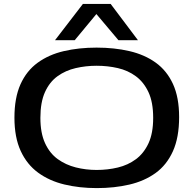

<svg xmlns="http://www.w3.org/2000/svg" viewBox="-20 -954 991 984"><path d="M476 10Q387 10 310 -8.5Q233 -27 175.5 -69Q118 -111 86 -180.5Q54 -250 54 -351Q54 -453 85 -522Q116 -591 173 -632.5Q230 -674 307 -692Q384 -710 475 -710Q566 -710 643.5 -692Q721 -674 778 -633Q835 -592 866.5 -523.5Q898 -455 898 -354Q898 -249 866 -178.5Q834 -108 777 -67Q720 -26 643 -8Q566 10 476 10ZM475 -83Q532 -83 584 -95.5Q636 -108 676.5 -138Q717 -168 741 -219.5Q765 -271 765 -350Q765 -430 741 -481.5Q717 -533 676.5 -563Q636 -593 584 -605Q532 -617 475 -617Q420 -617 368 -605Q316 -593 275 -563.5Q234 -534 210.5 -482Q187 -430 187 -350Q187 -272 211 -220Q235 -168 276 -138.5Q317 -109 368.5 -96Q420 -83 475 -83ZM262 -748 405 -934H547L687 -748H587L474 -882L363 -748Z"/></svg>

Font: Georama Extended Medium
Style: Regular
Weight: 500
Width: 7
Designer: Jean-Baptiste Levee
Foundry: Production Type
Version: Version 1.000